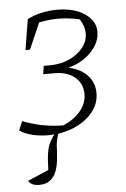

<svg xmlns="http://www.w3.org/2000/svg" viewBox="-51 -525 504 765"><g transform="rotate(-5 201.0 -142.5)"><path d="M127 8Q94 8 64 0.5Q34 -7 14 -21L29 -57Q68 -42 108.5 -34Q149 -26 192 -26Q237 -46 261.5 -76.5Q286 -107 286 -143Q286 -185 255.5 -210.5Q225 -236 174 -236H129L134 -269H159Q201 -269 235.5 -284.5Q270 -300 291 -326Q312 -352 312 -383Q312 -413 293 -441Q210 -460 131 -443L85 -338H67L87 -460Q114 -474 145 -480.5Q176 -487 207 -487Q273 -487 316 -458.5Q359 -430 359 -386Q359 -342 322.5 -304.5Q286 -267 231 -253Q279 -243 306.5 -214Q334 -185 334 -143Q334 -100 306 -66Q278 -32 231 -12Q184 8 127 8ZM75 202Q43 202 32 182L116 146Q117 104 121 78.5Q125 53 134.5 35Q144 17 160 -4H172Q164 16 160.5 33Q157 50 157 75Q156 92 153.5 113.5Q151 135 143.5 155Q136 175 119.5 188.5Q103 202 75 202Z"/></g></svg>

Font: Piazzolla ExtraLight
Style: Italic
Weight: 200
Italic angle: -11.3°
Designer: Juan Pablo del Peral
Foundry: Huerta Tipografica
Version: Version 1.330